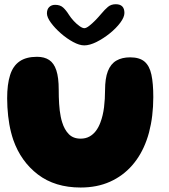

<svg xmlns="http://www.w3.org/2000/svg" viewBox="-20 -850 782 891"><path d="M354.2 20.2Q235.2 20.2 156 -40.2Q76.8 -100.6 41.6 -201Q35.8 -218.2 31.2 -236.4Q26.6 -254.5 23.3 -273.3Q20 -292.1 17.8 -312Q15.5 -331.9 14.4 -352.4Q13.2 -372.9 13.2 -394Q13.2 -458.8 26.8 -501.4Q40.2 -544.1 70.8 -565.2Q101.2 -586.4 151.8 -586.4Q185.9 -586.4 208.1 -571.7Q230.4 -557 241.4 -523.7Q252.5 -490.4 252.5 -433.9Q252.5 -417.2 252.9 -400.6Q253.2 -383.9 254.4 -368.1Q255.5 -352.2 257.2 -337.2Q259 -322.2 261.8 -308.6Q264.5 -294.9 268.4 -282.8Q278.8 -248.5 299.2 -227.6Q319.6 -206.6 354.2 -206.6Q377.2 -206.6 394.8 -216.2Q412.4 -225.8 425.1 -242.6Q437.8 -259.5 446 -281.9Q452 -297.6 456.2 -315.4Q460.4 -333.1 462.8 -352.2Q465.1 -371.4 466.3 -391.4Q467.5 -411.4 467.5 -431Q467.5 -486.4 480.6 -519.9Q493.8 -553.5 519.9 -568.7Q546 -583.9 583.9 -583.9Q627.5 -583.9 650.8 -564.1Q674 -544.2 682.7 -503.4Q691.4 -462.5 691.4 -399.2Q691.4 -377.1 690.1 -355.9Q688.9 -334.6 686.4 -314Q684 -293.4 680.2 -273.8Q676.5 -254.1 671.6 -235.4Q666.6 -216.6 660.1 -198.8Q636.1 -131.6 593.2 -82.5Q550.2 -33.4 490.3 -6.6Q430.4 20.2 354.2 20.2ZM371 -639.4Q348.4 -639.4 318.8 -655.5Q289.1 -671.6 261.6 -695.9Q234 -720.2 215.9 -745.1Q197.8 -770 197.8 -787.9Q197.8 -806.9 208.3 -817.2Q218.9 -827.6 236 -827.6Q259.1 -827.6 272.9 -815.1Q286.8 -802.5 300.4 -780.6Q309.2 -766.8 322.5 -752.5Q335.8 -738.2 349.2 -728.8Q362.6 -719.2 371.4 -719.2Q380.2 -719.2 394.1 -730.1Q408 -740.9 422.9 -756.2Q437.9 -771.6 449.5 -785.6Q466.6 -806.1 481.1 -818.2Q495.6 -830.4 517.2 -830.4Q557.4 -830.4 557.4 -789.8Q557.4 -770.4 538.2 -744.6Q519 -718.9 489.3 -695Q459.6 -671.1 427.8 -655.2Q396 -639.4 371 -639.4Z"/></svg>

Font: Gluten Thin
Style: Regular
Weight: 100
Designer: Tyler Finck
Foundry: Etcetera Type Company
Version: Version 1.300